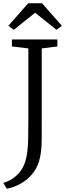

<svg xmlns="http://www.w3.org/2000/svg" viewBox="-31 -985 406 1178"><path d="M-11 137Q18.5 129 45.2 111.5Q72 94 92.2 68.2Q112.5 42.5 123 9Q132 -19.5 136.2 -51.5Q140.5 -83.5 141.8 -131Q143 -178.5 143 -253V-688L42 -700V-743H321V-700L225 -688V-275Q225 -192 224.8 -129.8Q224.5 -67.5 215 -21Q203.5 36.5 171.5 76.8Q139.5 117 96.8 141Q54 165 11 173ZM53.5 -802 20.5 -827 142 -965H227L348.5 -827L315.5 -802L184.5 -907Z"/></svg>

Font: Merriweather Light 18pt Light
Style: Regular
Weight: 300
Version: Version 2.100